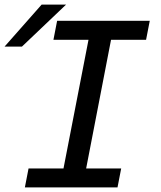

<svg xmlns="http://www.w3.org/2000/svg" viewBox="-81 -820 703 840"><path d="M101.1 -799.8H208L15.1 -616.2H-61ZM43.9 -83H196.8L306.2 -646H152.8L168.9 -729H574.2L558.1 -646H404.8L295.9 -83H449.2L433.1 0H27.8Z"/></svg>

Font: Hack
Style: Italic
Weight: 400
Italic angle: -11°
Monospace: yes
Designer: Christopher Simpkins
Foundry: Christopher Simpkins
Version: Version 2.019; ttfautohint (v1.4.1) -l 4 -r 80 -G 350 -x 0 -